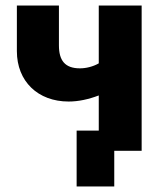

<svg xmlns="http://www.w3.org/2000/svg" viewBox="-20 -545 588 694"><path d="M257 129H393V0H492V-525H337V-316C316 -304 291 -298 269 -298C215 -298 193 -326 193 -381V-525H41V-360C41 -251 117 -178 228 -178C264 -178 300 -186 337 -200V-73H257Z"/></svg>

Font: FIGSv2-sans-serif ExtraBold
Style: Regular
Weight: 800
Designer: Matt McInerney, Pablo Impallari, Rodrigo Fuenzalida,Mirko Velimirovic
Foundry: Matt McInerney, Pablo Impallari, Rodrigo Fuenzalida
Version: Version 4.021;hotconv 1.0.109;makeotfexe 2.5.65596